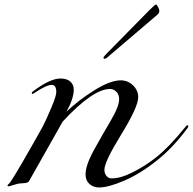

<svg xmlns="http://www.w3.org/2000/svg" viewBox="-20 -806 850 846"><path d="M453 -573 639 -762Q663 -786 667 -786Q671 -786 676.5 -775Q682 -764 682 -759Q682 -747 672 -740L461 -560Q448 -547 441 -547Q436 -547 436 -552Q436 -556 453 -573ZM305 -411Q305 -372 273 -314Q325 -364 395.5 -408Q466 -452 512 -452Q543 -452 566 -430Q589 -408 589 -378Q589 -335 514.5 -214Q440 -93 440 -58Q440 -42 449 -31Q458 -20 472 -20Q512 -20 566 -47.5Q620 -75 662 -108Q724 -156 798 -248Q802 -254 806 -254Q810 -254 810 -250Q810 -248 808 -244Q740 -152 670 -98Q599 -41 528.5 -10.5Q458 20 417 20Q391 20 374 4.5Q357 -11 357 -37Q357 -78 394 -145Q431 -212 468 -274.5Q505 -337 505 -369Q505 -390 492.5 -402Q480 -414 465 -414Q389 -414 256 -270L108 -8Q105 -3 98.5 -1Q92 1 79 1.5Q66 2 57 4Q45 7 33 11Q21 15 17 15Q13 15 13 11Q13 10 14.5 8.5Q16 7 19 4Q22 1 25 -3Q38 -21 76 -86Q139 -195 168 -248Q184 -279 206 -331Q228 -383 228 -400Q228 -432 208 -432Q185 -432 134 -398Q125 -392 124 -392Q120 -392 120 -396Q120 -400 126 -404Q201 -460 246 -460Q275 -460 290 -446.5Q305 -433 305 -411Z"/></svg>

Font: Miama Nueva
Style: Medium
Weight: 400
Italic angle: -28°
Version: Version 1.0